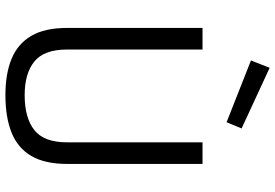

<svg xmlns="http://www.w3.org/2000/svg" viewBox="-168 -802 981 684"><g transform="rotate(90 322.0 -460.5)"><path d="M319.2 10.2Q243.2 10.2 189.9 -11.8Q136.6 -33.8 108.3 -81.9Q80 -130 80 -209.7V-692H157V-208.5Q157 -127.7 199.5 -93Q242.1 -58.4 319.2 -58.4Q400.6 -58.4 444 -92.9Q487.5 -127.5 487.5 -208.5V-692H564.5V-209.7Q564.5 -130.6 536.2 -82.2Q507.9 -33.8 453.1 -11.8Q398.2 10.2 319.2 10.2ZM415.9 -777.7 195.9 -864.5 222 -931.2 438.1 -831.2Z"/></g></svg>

Font: Titillium Web
Style: Bold
Weight: 700
Designer: Mohamed Gaber, Accademia di Belle Arti di Urbino
Foundry: Kief Type Foundry, Accademia di Belle Arti di Urbino
Version: Version 3.000